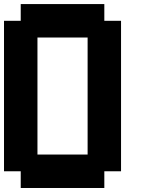

<svg xmlns="http://www.w3.org/2000/svg" viewBox="-20 -937 707 957"><path d="M0 -83.3V-833.3H83.3V-916.7H500V-833.3H583.3V-83.3H500V0H83.3V-83.3ZM166.7 -166.7H416.7V-750H166.7Z"/></svg>

Font: Galmuri11 Bold
Style: Regular
Weight: 700
Designer: Lee Minseo (quiple)
Version: Version 2.397;hotconv 1.1.1;makeotfexe 2.6.0 DEVELOPMENT